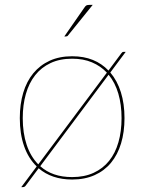

<svg xmlns="http://www.w3.org/2000/svg" viewBox="-20 -728 590 785"><path d="M61 0ZM431 -431.5Q459.5 -398 474.2 -351Q489 -304 489 -245Q489 -188 475 -141.8Q461 -95.5 433.8 -62.5Q406.5 -29.5 366.5 -11.8Q326.5 6 275 6Q191.5 6 138 -40L85 31Q80.5 37 74 37H67L130 -47.5Q96 -80.5 78.5 -130.5Q61 -180.5 61 -245Q61 -302 75 -348.8Q89 -395.5 116.2 -428.5Q143.5 -461.5 183.2 -479.8Q223 -498 275 -498Q322.5 -498 359.5 -483Q396.5 -468 423.5 -439.5L476 -510Q478.5 -513 480.2 -514.5Q482 -516 486 -516H494ZM73 -245Q73 -184 89 -136Q105 -88 136.5 -56L417 -431Q391.5 -458 356.2 -473Q321 -488 275 -488Q224.5 -488 186.8 -470.2Q149 -452.5 123.8 -420.5Q98.5 -388.5 85.8 -343.8Q73 -299 73 -245ZM275 -4Q325 -4 363 -21.5Q401 -39 426.2 -70.5Q451.5 -102 464.2 -146.5Q477 -191 477 -245Q477 -300 463.8 -345.2Q450.5 -390.5 424 -422.5L144.5 -48.5Q169 -26.5 201.5 -15.2Q234 -4 275 -4ZM359 -708 258 -583Q255.5 -579 250 -579H243L325 -697Q329.5 -704 333.5 -706Q337.5 -708 346 -708Z"/></svg>

Font: Lato Hairline
Style: Regular
Weight: 100
Designer: Lukasz Dziedzic
Foundry: tyPoland Lukasz Dziedzic
Version: Version 2.007; 2014-02-27